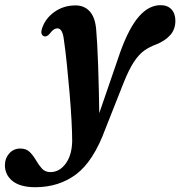

<svg xmlns="http://www.w3.org/2000/svg" viewBox="-128 -496 716 762"><path d="M349.5 -290Q384.5 -386.5 423.8 -431Q463 -475.5 509.5 -475.5Q537 -475.5 552.5 -458.8Q568 -442 568 -413.5Q568 -380 548 -357.2Q528 -334.5 494 -320.5Q467 -311 445.2 -295.8Q423.5 -280.5 403.8 -250.8Q384 -221 363 -168.5L290 16Q243 144 174.5 195.5Q106 247 12 247Q-47 247 -77.8 222.8Q-108.5 198.5 -108.5 159.5Q-108.5 132 -91.2 112.8Q-74 93.5 -47 93.5Q-23.5 93.5 -9.5 107.8Q4.5 122 15 140.2Q25.5 158.5 38.2 172.8Q51 187 72 187Q108 187 132.8 153.2Q157.5 119.5 158.5 63.5Q158.5 32.5 155.8 -18.5Q153 -69.5 148 -128.2Q143 -187 137.2 -242.5Q131.5 -298 125.5 -338.5Q120.5 -383.5 99.5 -383.5Q92.5 -383.5 85.5 -379Q78.5 -374.5 69 -362Q58.5 -349 47 -352Q41 -353.5 37.5 -361Q34 -368.5 39 -383.5Q51.5 -422.5 87.8 -448.5Q124 -474.5 172 -474.5Q206 -474.5 227.5 -451.5Q249 -428.5 253.5 -381.5Q255.5 -358.5 257.8 -320.2Q260 -282 261.5 -235.2Q263 -188.5 264.2 -140Q265.5 -91.5 266 -47Z"/></svg>

Font: Fraunces 9pt S000 SemiBold
Style: Italic
Weight: 600
Italic angle: -16°
Version: Version 1.000; ttfautohint (v1.8.3)